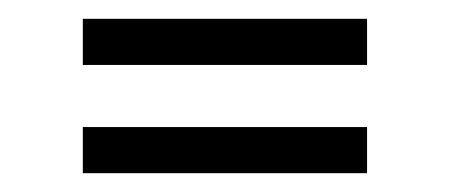

<svg xmlns="http://www.w3.org/2000/svg" viewBox="-20 -378 478 204"><path d="M68 -194V-243H370V-194ZM68 -309V-358H370V-309Z"/></svg>

Font: Oxford Sans
Style: Regular
Weight: 400
Designer: Matt McInerney, Pablo Impallari, Rodrigo Fuenzalida
Foundry: Matt McInerney, Pablo Impallari, Rodrigo Fuenzalida
Version: Version 3.000g; ttfautohint (v1.5) -l 8 -r 28 -G 28 -x 14 -D